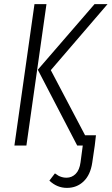

<svg xmlns="http://www.w3.org/2000/svg" viewBox="-20 -705 541 930"><path d="M147 -685.1H205.1L107.9 0H49.8ZM226.1 -365.2 392.1 -49.8H444.8L439 0L426.8 83Q418 142.1 385 173.6Q352.1 205.1 304.2 205.1Q256.3 205.1 219.2 169.9L246.1 134.8Q256.8 142.6 262.9 146Q269 149.4 279.3 152.6Q289.6 155.8 301.8 155.8Q328.1 155.8 346.7 137Q365.2 118.2 370.1 81.1L380.9 0H354L163.1 -367.2L438 -685.1H501Z"/></svg>

Font: Fira Sans Compressed Light
Style: Italic
Weight: 300
Width: 3
Italic angle: -8°
Designer: Carrois Corporate & Edenspiekermann AG
Foundry: Carrois Corporate GbR & Edenspiekermann AG
Version: Version 4.203;PS 004.203;hotconv 1.0.88;makeotf.lib2.5.64775